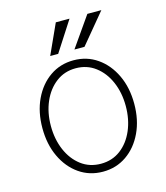

<svg xmlns="http://www.w3.org/2000/svg" viewBox="-114 -843 813 941"><g transform="rotate(-15 292.5 -372.5)"><path d="M292.6 11.4Q225.1 11.4 172.6 -25Q120 -61.4 89.8 -125.4Q59.7 -189.3 59.7 -271Q59.7 -353 89.8 -416.9Q120 -480.8 172.6 -517.2Q225.1 -553.6 292.6 -553.6Q360.1 -553.6 412.6 -517Q465.2 -480.5 495.4 -416.7Q525.6 -353 525.6 -271Q525.6 -189.3 495.4 -125.4Q465.2 -61.4 412.6 -25Q360.1 11.4 292.6 11.4ZM292.6 -28.8Q350.1 -28.8 392.8 -61.1Q435.4 -93.4 459 -148.4Q482.6 -203.5 482.6 -271Q482.6 -338.4 459 -393.3Q435.4 -448.2 392.6 -480.6Q349.8 -513.1 292.6 -513.1Q235.8 -513.1 193 -480.6Q150.2 -448.2 126.4 -393.3Q102.6 -338.4 102.6 -271Q102.6 -203.5 126.2 -148.4Q149.9 -93.4 192.6 -61.1Q235.4 -28.8 292.6 -28.8ZM311.1 -603.3 417.6 -755.7H488.6L362.2 -603.3ZM188.2 -603.3 257.5 -755.7H327.1L228.7 -603.3Z"/></g></svg>

Font: Inter UI Extra Light
Style: Regular
Weight: 200
Designer: Rasmus Andersson
Foundry: rsms
Version: 3.2;8d6f07862